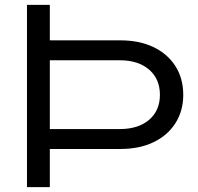

<svg xmlns="http://www.w3.org/2000/svg" viewBox="-20 -770 815 790"><path d="M91 -750H185V0H91ZM475 -157H154V-239H473Q549 -239 593.5 -277Q638 -315 638 -380Q638 -445 593.5 -483.5Q549 -522 473 -522H155V-604H475Q554 -604 612 -576Q670 -548 702 -497.5Q734 -447 734 -380Q734 -314 702 -263.5Q670 -213 612 -185Q554 -157 475 -157Z"/></svg>

Font: Unbounded Light
Style: Regular
Weight: 300
Designer: Luke Prowse, Jean-Baptiste Morizot, Fátima Lázaro, Florian Runge
Foundry: NaN
Version: Version 1.700